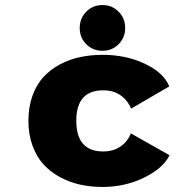

<svg xmlns="http://www.w3.org/2000/svg" viewBox="-20 -729 750 760"><path d="M295.5 -618Q295.5 -656.5 321.5 -682.8Q347.5 -709 385.5 -709Q423.5 -709 449.5 -682.8Q475.5 -656.5 475.5 -618Q475.5 -580 449.5 -554Q423.5 -528 385.5 -528Q347.5 -528 321.5 -554Q295.5 -580 295.5 -618ZM651 -114.5Q626 -63 550.5 -26Q475 11 386 11Q339.5 11 297.2 1.8Q255 -7.5 217.2 -28Q179.5 -48.5 152 -78.5Q124.5 -108.5 108.5 -152.8Q92.5 -197 92.5 -251Q92.5 -305.5 108.5 -350Q124.5 -394.5 152 -424.2Q179.5 -454 217.2 -474Q255 -494 297.2 -503Q339.5 -512 386 -512Q478 -512 552.8 -477Q627.5 -442 650 -387L499 -299Q485 -332.5 456.8 -352Q428.5 -371.5 388.5 -371.5Q282 -371.5 282 -251Q282 -129.5 388.5 -129.5Q428 -129.5 456.5 -148.8Q485 -168 498 -201Z"/></svg>

Font: League Mono ExtraBold
Style: Regular
Weight: 800
Width: 6
Designer: Tyler Finck
Foundry: The League of Moveable Type / Tyler Finck
Version: Version 2.210